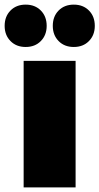

<svg xmlns="http://www.w3.org/2000/svg" viewBox="-47 -810 430 830"><path d="M-26.9 -698.2Q-26.9 -738.8 -1.7 -764.4Q23.4 -790 64 -790Q104.5 -790 129.6 -764.4Q154.8 -738.8 154.8 -698.2Q154.8 -658.2 129.6 -632.6Q104.5 -606.9 64 -606.9Q23.4 -606.9 -1.7 -632.6Q-26.9 -658.2 -26.9 -698.2ZM55.2 0V-546.9H279.8V0ZM181.2 -698.2Q181.2 -738.8 206.3 -764.4Q231.4 -790 272 -790Q312.5 -790 337.6 -764.4Q362.8 -738.8 362.8 -698.2Q362.8 -658.2 337.6 -632.6Q312.5 -606.9 272 -606.9Q231.4 -606.9 206.3 -632.6Q181.2 -658.2 181.2 -698.2Z"/></svg>

Font: Trueno Black
Style: Regular
Weight: 900
Designer: Julieta Ulanovsky
Foundry: Julieta Ulanovsky
Version: Version 3.001b | FøM Fix